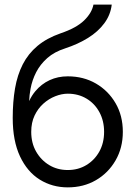

<svg xmlns="http://www.w3.org/2000/svg" viewBox="-20 -800 586 830"><path d="M273 -470Q341 -470 394.5 -439Q448 -408 479.5 -354Q511 -300 511 -230Q511 -161 479.5 -106.5Q448 -52 394.5 -21Q341 10 273 10Q206 10 152 -23.5Q98 -57 66.5 -124Q35 -191 35 -290Q35 -360 45 -418Q55 -476 78.5 -522Q102 -568 142 -601.5Q182 -635 242 -656Q310 -679 343.5 -711.5Q377 -744 384 -780H463Q458 -736 431 -699.5Q404 -663 360.5 -636Q317 -609 262 -591Q215 -576 184.5 -549Q154 -522 136.5 -488Q119 -454 112 -416Q107 -389 106 -363Q117 -387 133 -406Q159 -437 194.5 -453.5Q230 -470 273 -470ZM273 -65Q318 -65 353.5 -86.5Q389 -108 409.5 -145Q430 -182 430 -230Q430 -278 409.5 -315.5Q389 -353 353.5 -374Q318 -395 273 -395Q247 -395 219 -384Q191 -373 167.5 -352Q144 -331 129.5 -300.5Q115 -270 115 -230Q115 -182 136 -145Q157 -108 192.5 -86.5Q228 -65 273 -65Z"/></svg>

Font: Venryn Sans
Style: Regular
Weight: 400
Designer: Owen Earl, indestructible type* (font) & Cristiano Sobral (main changes)
Version: Version 3.600; ttfautohint (v1.8.3)